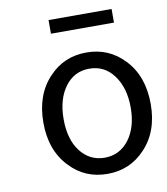

<svg xmlns="http://www.w3.org/2000/svg" viewBox="-84 -805 773 888"><g transform="rotate(-10 303.0 -361.0)"><path d="M174 -62Q98 -141 98 -271Q98 -403 174 -482Q244 -557 350 -557Q455 -557 526 -482Q602 -403 602 -271Q602 -141 526 -62Q455 13 350 13Q244 13 174 -62ZM464 -120Q508 -178 508 -271Q508 -364 464 -423Q421 -481 350 -481Q279 -481 236 -423Q193 -365 193 -271Q193 -176 236 -120Q280 -63 350 -63Q420 -63 464 -120ZM204 -671V-735H500V-671Z"/></g></svg>

Font: Source Han Sans Regular
Style: Regular
Weight: 400
Designer: Ryoko NISHIZUKA  (kana & ideographs); Paul D. Hunt (Latin, Greek & Cyrillic); Wenlong ZHANG  (bopomofo); Sandoll Communi
Foundry: Adobe Systems Incorporated
Version: Version 1.00 January 18, 2024, initial release